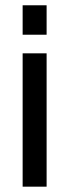

<svg xmlns="http://www.w3.org/2000/svg" viewBox="-20 -700 260 720"><path d="M64.9 0V-500H154.8V0ZM64.9 -569.8V-680.2H154.8V-569.8Z"/></svg>

Font: 
Style: .
Weight: 400
Designer: Jovanny Lemonad
Foundry: Jovanny Lemonad
Version: Version 1.002